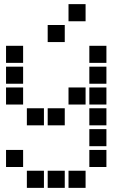

<svg xmlns="http://www.w3.org/2000/svg" viewBox="-20 -711 640 922"><path d="M310 -691Q309 -691 309 -691Q309 -691 309 -690V-610Q309 -609 309 -609Q309 -609 310 -609H390Q391 -609 391 -609Q391 -609 391 -610V-690Q391 -691 391 -691Q391 -691 390 -691ZM210 -591Q209 -591 209 -591Q209 -591 209 -590V-510Q209 -509 209 -509Q209 -509 210 -509H290Q291 -509 291 -509Q291 -509 291 -510V-590Q291 -591 291 -591Q291 -591 290 -591ZM10 -491Q9 -491 9 -491Q9 -491 9 -490V-410Q9 -409 9 -409Q9 -409 10 -409H90Q91 -409 91 -409Q91 -409 91 -410V-490Q91 -491 91 -491Q91 -491 90 -491ZM410 -491Q409 -491 409 -491Q409 -491 409 -490V-410Q409 -409 409 -409Q409 -409 410 -409H490Q491 -409 491 -409Q491 -409 491 -410V-490Q491 -491 491 -491Q491 -491 490 -491ZM10 -391Q9 -391 9 -391Q9 -391 9 -390V-310Q9 -309 9 -309Q9 -309 10 -309H90Q91 -309 91 -309Q91 -309 91 -310V-390Q91 -391 91 -391Q91 -391 90 -391ZM410 -391Q409 -391 409 -391Q409 -391 409 -390V-310Q409 -309 409 -309Q409 -309 410 -309H490Q491 -309 491 -309Q491 -309 491 -310V-390Q491 -391 491 -391Q491 -391 490 -391ZM10 -291Q9 -291 9 -291Q9 -291 9 -290V-210Q9 -209 9 -209Q9 -209 10 -209H90Q91 -209 91 -209Q91 -209 91 -210V-290Q91 -291 91 -291Q91 -291 90 -291ZM310 -291Q309 -291 309 -291Q309 -291 309 -290V-210Q309 -209 309 -209Q309 -209 310 -209H390Q391 -209 391 -209Q391 -209 391 -210V-290Q391 -291 391 -291Q391 -291 390 -291ZM410 -291Q409 -291 409 -291Q409 -291 409 -290V-210Q409 -209 409 -209Q409 -209 410 -209H490Q491 -209 491 -209Q491 -209 491 -210V-290Q491 -291 491 -291Q491 -291 490 -291ZM110 -191Q109 -191 109 -191Q109 -191 109 -190V-110Q109 -109 109 -109Q109 -109 110 -109H190Q191 -109 191 -109Q191 -109 191 -110V-190Q191 -191 191 -191Q191 -191 190 -191ZM210 -191Q209 -191 209 -191Q209 -191 209 -190V-110Q209 -109 209 -109Q209 -109 210 -109H290Q291 -109 291 -109Q291 -109 291 -110V-190Q291 -191 291 -191Q291 -191 290 -191ZM410 -191Q409 -191 409 -191Q409 -191 409 -190V-110Q409 -109 409 -109Q409 -109 410 -109H490Q491 -109 491 -109Q491 -109 491 -110V-190Q491 -191 491 -191Q491 -191 490 -191ZM410 -91Q409 -91 409 -91Q409 -91 409 -90V-10Q409 -9 409 -9Q409 -9 410 -9H490Q491 -9 491 -9Q491 -9 491 -10V-90Q491 -91 491 -91Q491 -91 490 -91ZM10 9Q9 9 9 9Q9 9 9 10V90Q9 91 9 91Q9 91 10 91H90Q91 91 91 91Q91 91 91 90V10Q91 9 91 9Q91 9 90 9ZM410 9Q409 9 409 9Q409 9 409 10V90Q409 91 409 91Q409 91 410 91H490Q491 91 491 91Q491 91 491 90V10Q491 9 491 9Q491 9 490 9ZM110 109Q109 109 109 109Q109 109 109 110V190Q109 191 109 191Q109 191 110 191H190Q191 191 191 191Q191 191 191 190V110Q191 109 191 109Q191 109 190 109ZM210 109Q209 109 209 109Q209 109 209 110V190Q209 191 209 191Q209 191 210 191H290Q291 191 291 191Q291 191 291 190V110Q291 109 291 109Q291 109 290 109ZM310 109Q309 109 309 109Q309 109 309 110V190Q309 191 309 191Q309 191 310 191H390Q391 191 391 191Q391 191 391 190V110Q391 109 391 109Q391 109 390 109Z"/></svg>

Font: Doto ExtraBold
Style: Regular
Weight: 800
Monospace: yes
Version: Version 1.000